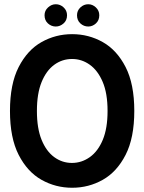

<svg xmlns="http://www.w3.org/2000/svg" viewBox="-20 -873 679 905"><path d="M27 -350Q27 -477 68 -557Q109 -637 175.5 -674.5Q242 -712 320 -712Q398 -712 464.5 -674.5Q531 -637 572 -557Q613 -477 613 -350Q613 -223 572 -143Q531 -63 464.5 -25.5Q398 12 320 12Q242 12 175.5 -25.5Q109 -63 68 -143Q27 -223 27 -350ZM154 -350Q154 -268 176 -214Q198 -160 235.5 -132.5Q273 -105 319 -105Q365 -105 403.5 -132.5Q442 -160 464.5 -214Q487 -268 487 -350Q487 -433 464 -487Q441 -541 403 -568Q365 -595 320 -595Q273 -595 235.5 -567.5Q198 -540 176 -486Q154 -432 154 -350ZM243 -748Q222 -748 206 -762.5Q190 -777 190 -801Q190 -823 206.5 -838Q223 -853 243 -853Q264 -853 280 -838Q296 -823 296 -801Q296 -777 279.5 -762.5Q263 -748 243 -748ZM396 -748Q375 -748 359 -762.5Q343 -777 343 -801Q343 -823 359 -838Q375 -853 396 -853Q416 -853 432 -838Q448 -823 448 -801Q448 -777 432 -762.5Q416 -748 396 -748Z"/></svg>

Font: Phudu Medium
Style: Regular
Weight: 500
Version: Version 1.005;gftools[0.9.23]